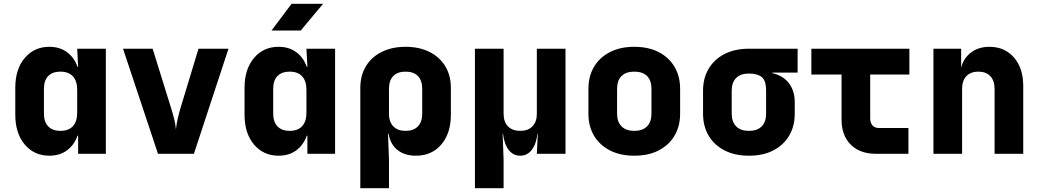

<svg xmlns="http://www.w3.org/2000/svg" viewBox="-20 -805 5440 1005"><path d="M238 10Q159 10 109.5 -48.5Q60 -107 60 -205V-345Q60 -443 109.5 -501.5Q159 -560 238 -560Q292 -560 330 -532.5Q368 -505 386 -455H389L384 -550H534V0H389V-95H386Q368 -45 330 -17.5Q292 10 238 10ZM296 -120Q339 -120 361.5 -144.5Q384 -169 384 -215V-335Q384 -381 361.5 -405.5Q339 -430 296 -430Q255 -430 232.5 -407Q210 -384 210 -340V-210Q210 -167 232.5 -143.5Q255 -120 296 -120Z M807 0 624 -550H779L875 -241Q884 -213 891.5 -183Q899 -153 901 -127Q903 -153 910 -183Q917 -213 925 -240L1019 -550H1176L995 0Z M1401 -645 1506 -785H1671L1554 -645ZM1438 10Q1359 10 1309.5 -48.5Q1260 -107 1260 -205V-345Q1260 -443 1309.5 -501.5Q1359 -560 1438 -560Q1492 -560 1530 -532.5Q1568 -505 1586 -455H1589L1584 -550H1734V0H1589V-95H1586Q1568 -45 1530 -17.5Q1492 10 1438 10ZM1496 -120Q1539 -120 1561.5 -144.5Q1584 -169 1584 -215V-335Q1584 -381 1561.5 -405.5Q1539 -430 1496 -430Q1455 -430 1432.5 -407Q1410 -384 1410 -340V-210Q1410 -167 1432.5 -143.5Q1455 -120 1496 -120Z M1866 180V-345Q1866 -410 1895.5 -458.5Q1925 -507 1978.5 -533.5Q2032 -560 2103 -560Q2174 -560 2227.5 -533.5Q2281 -507 2310.5 -458.5Q2340 -410 2340 -345V-205Q2340 -107 2290 -48.5Q2240 10 2157 10Q2098 10 2060.5 -20Q2023 -50 2014 -105H2011L2016 30V180ZM2103 -120Q2145 -120 2167.5 -143.5Q2190 -167 2190 -210V-340Q2190 -384 2167.5 -407Q2145 -430 2103 -430Q2061 -430 2038.5 -407Q2016 -384 2016 -340V-210Q2016 -167 2039 -143.5Q2062 -120 2103 -120Z M2466 180V-550H2616V-210Q2616 -167 2639 -143.5Q2662 -120 2703 -120Q2744 -120 2767 -143.5Q2790 -167 2790 -210V-550H2940V0H2790L2795 -105H2793Q2787 -51 2763.5 -20.5Q2740 10 2703 10Q2666 10 2642.5 -20.5Q2619 -51 2613 -105H2611L2616 30V180Z M3300 10Q3227 10 3173 -17.5Q3119 -45 3089.5 -94.5Q3060 -144 3060 -210V-340Q3060 -406 3089.5 -455.5Q3119 -505 3173 -532.5Q3227 -560 3300 -560Q3374 -560 3427.5 -532.5Q3481 -505 3510.5 -455.5Q3540 -406 3540 -340V-210Q3540 -144 3510.5 -94.5Q3481 -45 3427.5 -17.5Q3374 10 3300 10ZM3300 -120Q3344 -120 3367 -143.5Q3390 -167 3390 -210V-340Q3390 -384 3367 -407Q3344 -430 3300 -430Q3257 -430 3233.5 -407Q3210 -384 3210 -340V-210Q3210 -167 3233.5 -143.5Q3257 -120 3300 -120Z M3900 10Q3827 10 3773 -17.5Q3719 -45 3689.5 -94.5Q3660 -144 3660 -210V-330Q3660 -396 3689.5 -445.5Q3719 -495 3773 -522.5Q3827 -550 3900 -550H4155V-425H4023V-422Q4078 -410 4109 -370Q4140 -330 4140 -270V-210Q4140 -144 4110.5 -94.5Q4081 -45 4027.5 -17.5Q3974 10 3900 10ZM3900 -120Q3944 -120 3967 -143.5Q3990 -167 3990 -210V-330Q3990 -384 3967 -402Q3944 -420 3900 -420Q3857 -420 3833.5 -397Q3810 -374 3810 -330V-210Q3810 -167 3833.5 -143.5Q3857 -120 3900 -120Z M4565 0Q4481 0 4433 -48Q4385 -96 4385 -180V-415H4227V-550H4740V-415H4535V-185Q4535 -163 4546.5 -149Q4558 -135 4580 -135H4735V0Z M4866 0V-550H5011V-450Q5023 -500 5062.5 -530Q5102 -560 5159 -560Q5239 -560 5287.5 -504Q5336 -448 5336 -355V0H5186V-340Q5186 -383 5163.5 -406.5Q5141 -430 5101 -430Q5061 -430 5038.5 -406.5Q5016 -383 5016 -340V0Z"/></svg>

Font: JetBrains Mono NL ExtraBold
Style: Regular
Weight: 800
Designer: Philipp Nurullin, Konstantin Bulenkov
Foundry: JetBrains
Version: Version 2.304; ttfautohint (v1.8.4.7-5d5b)